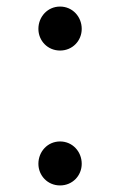

<svg xmlns="http://www.w3.org/2000/svg" viewBox="-20 -552 366 585"><path d="M163 -398C201 -398 229 -428 229 -464C229 -501 201 -532 163 -532C125 -532 97 -501 97 -464C97 -428 125 -398 163 -398ZM163 13C201 13 229 -17 229 -53C229 -90 201 -121 163 -121C125 -121 97 -90 97 -53C97 -17 125 13 163 13Z"/></svg>

Font: Shippori Mincho
Style: Regular
Weight: 400
Designer: Bonji Tadano  Ryoko NISHIZUKA  (kana & ideographs); Frank Grießhammer (Latin, Greek & Cyrillic); Wenlong ZHANG  (bopomof
Foundry: Adobe Systems Incorporated
Version: Version 1.003;PS 1.001;hotconv 16.6.54;makeotf.lib2.5.65590